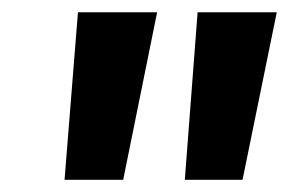

<svg xmlns="http://www.w3.org/2000/svg" viewBox="-20 -712 474 315"><path d="M85.9 -417 107.9 -691.9H237.8L182.1 -417ZM283.2 -417 304.2 -691.9H434.1L377.9 -417Z"/></svg>

Font: FiraGO SemiBold
Style: Italic
Weight: 600
Italic angle: -8°
Designer: bBox Type GmbH
Foundry: bBox Type GmbH
Version: Version 1.001;PS 001.001;hotconv 1.0.88;makeotf.lib2.5.64775